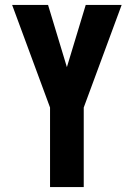

<svg xmlns="http://www.w3.org/2000/svg" viewBox="-20 -540 540 775"><path d="M182 215V-106L29 -520H174L250 -269L326 -520H471L318 -106V215Z"/></svg>

Font: Iosevka SS04 Heavy
Style: Regular
Weight: 900
Monospace: yes
Designer: Belleve Invis
Foundry: Belleve Invis
Version: Version 19.0.0; ttfautohint (v1.8.4)